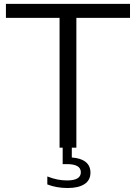

<svg xmlns="http://www.w3.org/2000/svg" viewBox="-20 -760 699 988"><path d="M286.5 0V-668H10.5V-740H649V-668H373V0ZM328 207.5Q270.5 207.5 223.5 189V148Q251.5 159 276.2 163.8Q301 168.5 325 168.5Q396 168.5 396 126.5Q396 84.5 324.5 84.5H302.5V-10H349.5V50.5Q395.5 53.5 420.5 73.2Q445.5 93 445.5 128.5Q445.5 167.5 414.5 187.5Q383.5 207.5 328 207.5Z"/></svg>

Font: Encode Sans Expanded Expanded
Style: Regular
Weight: 400
Width: 7
Designer: Multiple Designers
Foundry: Impallari Type
Version: Version 3.000; ttfautohint (v1.8.3) -l 8 -r 50 -G 200 -x 14 